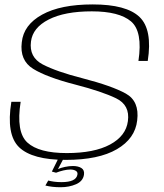

<svg xmlns="http://www.w3.org/2000/svg" viewBox="-20 -700 724 846"><path d="M247 125Q227 125 210.5 123Q194 121 180 117.5L192.5 95.5Q203.5 98.5 218.2 100.5Q233 102.5 251 102.5Q315 102.5 321 70Q323.5 58.5 314.2 52.8Q305 47 290 47Q276 47 259.2 51Q242.5 55 227 61L208.5 56L235.5 1.5H258.5L235.5 45Q247 39.5 265.8 35.5Q284.5 31.5 301.5 31.5Q324.5 31.5 338.8 40.5Q353 49.5 350 70Q345.5 98.5 315 111.8Q284.5 125 247 125ZM270 4.5Q122 4.5 64.2 -51.2Q6.5 -107 30 -251.5H71Q50 -118 100.8 -71.8Q151.5 -25.5 274 -25.5Q395 -25.5 465 -63.2Q535 -101 543.5 -166Q553.5 -237 491.2 -267Q429 -297 313 -327Q186 -359.5 126 -396.8Q66 -434 76 -514Q84 -590.5 165.5 -635.5Q247 -680.5 388.5 -680.5Q537 -680.5 594.8 -625.2Q652.5 -570 631 -431.5H590Q609.5 -561.5 557.2 -605.8Q505 -650 384.5 -650Q265 -650 194.5 -614Q124 -578 116.5 -517Q107.5 -448 168 -416.2Q228.5 -384.5 344 -355Q473.5 -321.5 534.2 -287.8Q595 -254 584.5 -169.5Q575.5 -89.5 495 -42.5Q414.5 4.5 270 4.5Z"/></svg>

Font: Anybody ExtraExpanded ExtraLight
Style: Italic
Weight: 200
Width: 8
Italic angle: -10°
Designer: Tyler Finck
Foundry: Etcetera Type Company
Version: Version 1.010; ttfautohint (v1.8.3) -l 8 -r 50 -G 200 -x 14 